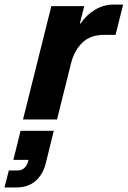

<svg xmlns="http://www.w3.org/2000/svg" viewBox="-99 -527 563 847"><path d="M2.5 0 127.5 -500H272.5L253.3 -423.3H256.7Q282.5 -461.7 320.4 -484.2Q358.3 -506.7 401.7 -506.7H444.2L410.8 -373.3H361.7Q300 -373.3 264.6 -339.2Q229.2 -305 215 -250L152.5 0ZM-79.2 300 -60 225H-22.5Q-3.3 225 8.3 214.2Q20 203.3 24.2 187.5L26.7 178.3H-40L-8.3 50H138.3L102.5 195Q90 243.3 57.5 271.7Q25 300 -28.3 300Z"/></svg>

Font: Funnel Sans ExtraBold
Style: Italic
Weight: 800
Italic angle: -14.036°
Version: Version 1.000; Beta; Release 5; Build 24; ttfautohint (v1.8.